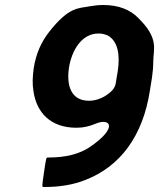

<svg xmlns="http://www.w3.org/2000/svg" viewBox="-20 -741 636 768"><path d="M338 -152C296 -124 240 -111 175 -111H170C165 -111 164 -106 156 -52C148 2 148 7 153 7H158C219 7 273 -2 321 -21C461 -75 552 -197 580 -381L588 -431C591 -453 593 -473 593 -493C593 -545 618 -587 531 -671C500 -702 455 -721 393 -721C375 -721 356 -719 340 -716C295 -707 257 -716 177 -614C146 -575 124 -527 115 -469C110 -435 109 -404 114 -375C126 -293 180 -230 286 -230C314 -230 338 -236 362 -246C420 -271 456 -232 338 -152ZM256 -471C267 -539 306 -607 374 -607C388 -607 401 -604 413 -598C451 -575 461 -523 451 -456L446 -427C442 -401 444 -384 399 -356C380 -345 359 -338 336 -338C264 -338 245 -399 256 -471Z"/></svg>

Font: Asimov Print
Style: AIt
Weight: 500
Designer: Google
Version: Version 2.000980: 2014